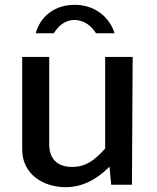

<svg xmlns="http://www.w3.org/2000/svg" viewBox="-20 -767 649 796"><path d="M252 9C316 9 376 -18 434 -76L441 -1H527L530 -531H416V-151C372 -103 337 -75 279 -75C214 -75 184 -112 184 -169V-531H72V-147C72 -45 159 9 252 9ZM455 -629C435 -694 376 -747 289 -747C207 -747 147 -699 128 -629H203C218 -653 244 -684 289 -684C331 -684 362 -656 378 -629Z"/></svg>

Font: Cheyenne Sans Medium
Style: Regular
Weight: 500
Designer: The Public Sans project authors (U.S. Web Design System), Libre Franklin designed by Pablo Impallari and Rodrigo Fuenzal
Foundry: The Cheyenne Sans Project Authors
Version: Version 2.007